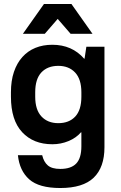

<svg xmlns="http://www.w3.org/2000/svg" viewBox="-20 -735 610 965"><path d="M243 -10Q148 -10 91.5 -70.5Q35 -131 35 -249V-271Q35 -329 50 -373.5Q65 -418 92.5 -448.5Q120 -479 158 -494.5Q196 -510 243 -510Q342 -510 403 -440H405L414 -500H505V5Q505 106 451 158Q397 210 283 210Q176 210 127 166.5Q78 123 70 45H192Q200 79 220.5 96.5Q241 114 283 114Q337 114 363 87Q389 60 389 0V-70H387Q363 -42 324.5 -26Q286 -10 243 -10ZM273 -116Q327 -116 358 -149Q389 -182 389 -249V-271Q389 -337 357.5 -370.5Q326 -404 273 -404Q219 -404 188 -371Q157 -338 157 -271V-249Q157 -183 188.5 -149.5Q220 -116 273 -116ZM201 -715H339L445 -565H335L270 -640L205 -565H95Z"/></svg>

Font: PT Root UI Bold
Style: Regular
Weight: 700
Designer: Vitaly Kuzmin
Foundry: ParaType Ltd.
Version: Version 2.000G